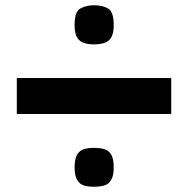

<svg xmlns="http://www.w3.org/2000/svg" viewBox="-20 -841 718 731"><path d="M632 -544V-407H44V-544ZM338 -672Q317 -672 300.5 -677Q284 -682 274 -697.5Q264 -713 264 -746Q264 -796 285.5 -808.5Q307 -821 338 -821Q370 -821 391.5 -808.5Q413 -796 413 -746Q413 -713 403 -697.5Q393 -682 376 -677Q359 -672 338 -672ZM338 -130Q317 -130 300.5 -134.5Q284 -139 274 -155.5Q264 -172 264 -204Q264 -237 274 -253Q284 -269 300.5 -273.5Q317 -278 338 -278Q359 -278 376 -273.5Q393 -269 403 -253Q413 -237 413 -204Q413 -172 403 -155.5Q393 -139 376 -134.5Q359 -130 338 -130Z"/></svg>

Font: Matangi Black
Style: Regular
Weight: 900
Designer: Prashant Pant
Foundry: The Graphic Ant
Version: Version 3.002